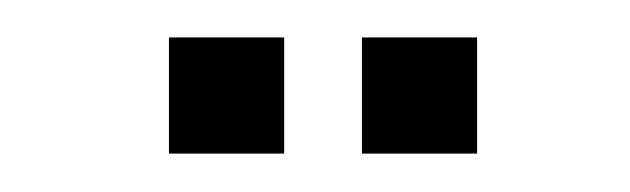

<svg xmlns="http://www.w3.org/2000/svg" viewBox="-20 -720 328 100"><path d="M168.5 -640V-700.5H228.5V-640ZM68 -640V-700.5H128V-640Z"/></svg>

Font: Big Shoulders Stencil Display Medium
Style: Regular
Weight: 500
Designer: Patric King
Foundry: XO Type Co
Version: Version 1.000